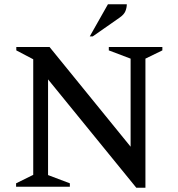

<svg xmlns="http://www.w3.org/2000/svg" viewBox="-20 -882 843 907"><path d="M56 0V-16L137 -56V-602L57 -644V-660H214L597 -189V-605L494 -644V-660H747V-644L667 -605V5H624L207 -507V-55L310 -16V0ZM404 -710 490 -862H579Q579 -846 572.5 -829.5Q566 -813 544 -798L418 -710Z"/></svg>

Font: Spectral SC Medium
Style: Regular
Weight: 500
Designer: Jean-Baptiste Levee
Foundry: Production Type
Version: Version 2.001